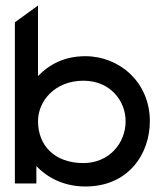

<svg xmlns="http://www.w3.org/2000/svg" viewBox="-20 -666 592 697"><path d="M34 0H112V-63C150 -23 210 11 290 11C447 11 524 -108 524 -226C524 -368 413 -462 290 -462C212 -462 158 -431 118 -390V-646L34 -585ZM118 -226C118 -299 179 -373 283 -373C380 -373 436 -300 436 -226C436 -145 375 -74 283 -74C178 -74 118 -138 118 -226Z"/></svg>

Font: Charger Pro
Style: BdExt
Weight: 700
Designer: Jasper
Foundry: Cannot Into Space Fonts
Version: Version 1.09